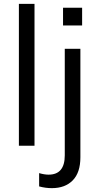

<svg xmlns="http://www.w3.org/2000/svg" viewBox="-20 -756 516 996"><path d="M78 0V-736H159V0ZM232 150Q316 150 316 50V-503H397V60Q397 139 357.5 179.5Q318 220 249 220Q216 220 183 211V142Q210 150 232 150ZM307 -716H406V-624H307Z"/></svg>

Font: Muli
Style: Regular
Weight: 400
Designer: Vernon Adams
Foundry: Vernon Adams
Version: Version 2.000